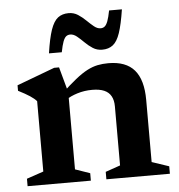

<svg xmlns="http://www.w3.org/2000/svg" viewBox="-50 -736 729 783"><g transform="rotate(-5 314.0 -344.0)"><path d="M230 -367.5V-51.5L290.5 -30.5V0H31.5V-30.5L100.5 -54V-342Q91 -353 73.5 -364.5Q56 -376 26.5 -391V-413.5L181.5 -471.5H201.5ZM354 -30.5 414.5 -51.5V-293.5Q414.5 -318.5 405.2 -335.2Q396 -352 377 -360.2Q358 -368.5 328 -368.5Q296 -368.5 267 -359.5Q238 -350.5 219 -337L203 -361.5Q240 -396.5 267.2 -418.2Q294.5 -440 316.2 -451.2Q338 -462.5 358.8 -466.8Q379.5 -471 403 -471Q475 -471 509.5 -430.8Q544 -390.5 544 -308.5V-54L614 -30.5V0H354ZM477.5 -685Q468 -623.5 456.5 -589.5Q445 -555.5 427.5 -541.8Q410 -528 383.5 -528Q362 -528 345 -539Q328 -550 313.5 -564.5Q299 -579 285.5 -590Q272 -601 258.5 -601Q249 -601 242 -595.8Q235 -590.5 229.2 -575.5Q223.5 -560.5 218 -532H165.5Q174.5 -593.5 186.2 -627.5Q198 -661.5 215.5 -675Q233 -688.5 259.5 -688.5Q280.5 -688.5 297.5 -677.5Q314.5 -666.5 329.2 -652Q344 -637.5 357.5 -626.5Q371 -615.5 384.5 -615.5Q394 -615.5 401 -621Q408 -626.5 413.8 -641.5Q419.5 -656.5 425 -685Z"/></g></svg>

Font: Newsreader SemiBold
Style: Regular
Weight: 600
Designer: Hugues Gentile
Foundry: Production Type
Version: Version 1.003